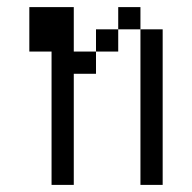

<svg xmlns="http://www.w3.org/2000/svg" viewBox="-20 -520 540 540"><path d="M187.5 -375H250V-312.5H187.5V0H125V-375H62.5V-500H187.5ZM250 -437.5H312.5V-375H250ZM312.5 -500H375V-437.5H312.5ZM375 -437.5H437.5V0H375Z"/></svg>

Font: 寒蝉点阵体 16px
Style: Regular
Weight: 400
Designer: Designed by Warren2060
Foundry: ChillType
Version: Version 1.000